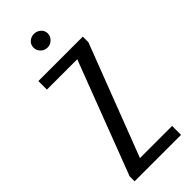

<svg xmlns="http://www.w3.org/2000/svg" viewBox="-211 -654 684 684"><g transform="rotate(-45 131.0 -312.5)"><path d="M13 0V-25L176 -452H23V-495H247V-467L85 -45H247V0ZM131 -556Q116 -556 105.5 -566.5Q95 -577 95 -591Q95 -606 105.5 -615.5Q116 -625 131 -625Q145 -625 156 -615.5Q167 -606 167 -591Q167 -577 156 -566.5Q145 -556 131 -556Z"/></g></svg>

Font: Alumni Sans
Style: Regular
Weight: 400
Designer: Robert E. Leuschke
Foundry: Robert E. Leuschke
Version: Version 1.018